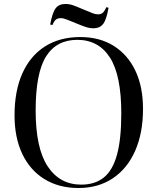

<svg xmlns="http://www.w3.org/2000/svg" viewBox="-20 -930 791 964"><path d="M374 14Q276 14 203.5 -30.5Q131 -75 92 -157Q53 -239 53 -351Q53 -474 92.5 -562Q132 -650 206 -697Q280 -744 383 -744Q480 -744 550.5 -700Q621 -656 659.5 -575.5Q698 -495 698 -383Q698 -262 658.5 -172.5Q619 -83 546 -34.5Q473 14 374 14ZM388 -3Q457 -3 501.5 -39Q546 -75 567.5 -153.5Q589 -232 589 -361Q589 -552 532 -641Q475 -730 368 -730Q264 -730 211.5 -647Q159 -564 159 -375Q159 -186 219.5 -94.5Q280 -3 388 -3ZM450 -788Q430 -788 410.5 -794.5Q391 -801 362 -813Q333 -825 319 -830.5Q305 -836 298.5 -837.5Q292 -839 286 -839Q272 -839 262.5 -833Q253 -827 243 -804L232 -807Q243 -867 259.5 -888.5Q276 -910 308 -910Q328 -910 345.5 -904Q363 -898 393 -885Q432 -869 445.5 -863.5Q459 -858 472 -858Q486 -858 495 -865Q504 -872 514 -894L525 -891Q514 -829 497 -808.5Q480 -788 450 -788Z"/></svg>

Font: Display Regular
Style: Regular
Weight: 400
Designer: Latin by Veronika Burian and Jose Scaglione. Greek by Irene Vlachou. Cyrillic by Vera Evstafieva.
Foundry: TypeTogether
Version: Version 3.002